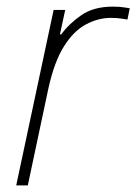

<svg xmlns="http://www.w3.org/2000/svg" viewBox="-20 -560 412 580"><path d="M64 0H29L142 -530H177L161 -456H165Q188 -488 225.5 -514Q263 -540 321 -540Q341 -540 356.5 -537.5Q372 -535 372 -535L365 -501Q365 -501 349 -503.5Q333 -506 315 -506Q277 -506 240 -486.5Q203 -467 173.5 -420.5Q144 -374 126 -292Z"/></svg>

Font: Be Vietnam Pro Variable Thin
Style: Italic
Weight: 100
Italic angle: -12°
Designer: Lam Bao, Tony Le, Vietanh Nguyen
Foundry: Yellow Type Foundry
Version: Version 1.002